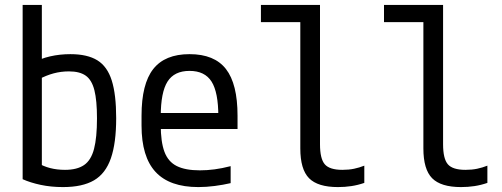

<svg xmlns="http://www.w3.org/2000/svg" viewBox="-20 -750 2040 780"><path d="M236 10Q187 10 145 1Q103 -8 72 -22V-730H150V-46L132 -89Q179 -60 244 -60Q293 -60 321.5 -79.5Q350 -99 362 -145Q374 -191 374 -269Q374 -342 363.5 -383.5Q353 -425 328.5 -442.5Q304 -460 260 -460Q228 -460 198 -452Q168 -444 136 -427L111 -493Q144 -512 183.5 -521Q223 -530 266 -530Q335 -530 375.5 -505Q416 -480 434 -423Q452 -366 452 -270Q452 -169 430.5 -107Q409 -45 362 -17.5Q315 10 236 10Z M786 10Q669 10 612 -51.5Q555 -113 555 -240V-280Q555 -409 602.5 -469.5Q650 -530 750 -530Q851 -530 898 -469.5Q945 -409 945 -280V-226H594V-291H885L867 -268V-277Q867 -375 839.5 -418.5Q812 -462 750 -462Q688 -462 660.5 -418.5Q633 -375 633 -277V-243Q633 -174 648 -133.5Q663 -93 698 -75.5Q733 -58 792 -58Q821 -58 851.5 -62Q882 -66 917 -75V-6Q887 1 852.5 5.5Q818 10 786 10Z M1353 10Q1271 10 1235.5 -26Q1200 -62 1200 -147V-660H1040V-730H1280V-164Q1280 -105 1299.5 -82.5Q1319 -60 1371 -60Q1397 -60 1418.5 -64.5Q1440 -69 1460 -77V-7Q1434 2 1407.5 6Q1381 10 1353 10Z M1853 10Q1771 10 1735.5 -26Q1700 -62 1700 -147V-660H1540V-730H1780V-164Q1780 -105 1799.5 -82.5Q1819 -60 1871 -60Q1897 -60 1918.5 -64.5Q1940 -69 1960 -77V-7Q1934 2 1907.5 6Q1881 10 1853 10Z"/></svg>

Font: M PLUS 1 Code
Style: Regular
Weight: 400
Designer: Coji Morishita
Foundry: UNDERFOREST DESIGN
Version: Version 1.005